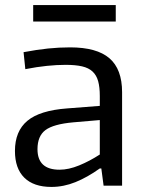

<svg xmlns="http://www.w3.org/2000/svg" viewBox="-20 -733 573 758"><path d="M111 -713H437V-648H111ZM215 -63Q251 -63 292.5 -80Q334 -97 374 -123V-259L269 -250Q191 -243 159.5 -219.5Q128 -196 128 -144Q128 -63 215 -63ZM183 5Q113 5 76 -31.5Q39 -68 39 -137Q39 -215 88 -256Q137 -297 245 -305L374 -315V-354Q374 -389 367.5 -412.5Q361 -436 345.5 -450.5Q330 -465 304 -471Q278 -477 239 -477Q205 -477 165.5 -473Q126 -469 80 -460L73 -527Q126 -537 169.5 -541.5Q213 -546 257 -546Q362 -546 412 -503Q462 -460 462 -369V0H389L380 -68H374Q325 -33 278 -14Q231 5 183 5Z"/></svg>

Font: EncodeSans
Style: Regular
Weight: 400
Designer: Pablo Impallari, Andres Torresi
Foundry: Pablo Impallari, Andres Torresi
Version: Version 1.000; ttfautohint (v1.4.1)